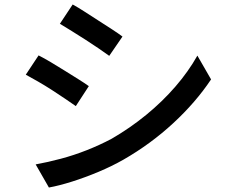

<svg xmlns="http://www.w3.org/2000/svg" viewBox="-20 -799 1040 856"><path d="M304 -779Q328 -766 358 -746.5Q388 -727 420 -706.5Q452 -686 480.5 -667.5Q509 -649 526 -636L467 -550Q448 -564 420 -583Q392 -602 361 -622Q330 -642 300 -660.5Q270 -679 247 -693ZM139 -66Q194 -76 252 -91.5Q310 -107 367 -129.5Q424 -152 477 -180Q560 -228 632 -287Q704 -346 762 -413Q820 -480 860 -551L921 -445Q853 -343 752.5 -250Q652 -157 530 -87Q479 -58 419.5 -33Q360 -8 301.5 10.5Q243 29 198 37ZM152 -552Q176 -540 207 -521.5Q238 -503 270 -483Q302 -463 330 -445.5Q358 -428 376 -415L318 -326Q298 -340 270 -359Q242 -378 211 -398Q180 -418 149.5 -435.5Q119 -453 95 -466Z"/></svg>

Font: Noto Sans SC Thin Medium
Style: Regular
Weight: 500
Version: Version 2.004-H2;hotconv 1.0.118;makeotfexe 2.5.65603